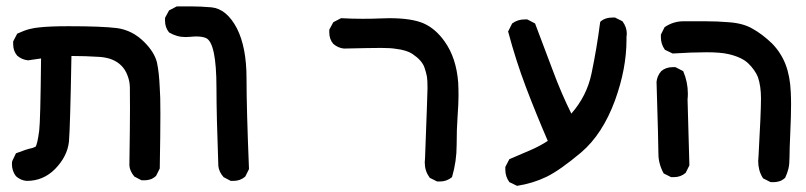

<svg xmlns="http://www.w3.org/2000/svg" viewBox="-20 -443 2540 605"><path d="M387.7 78.1Q389.6 -51.8 389.6 -100.6Q389.6 -149.4 389.2 -168.5Q388.7 -187.5 381.8 -205.1Q375 -223.6 362.3 -236.3Q337.9 -260.7 293.9 -263.7Q250 -266.6 205.1 -266.6Q201.2 -43 197.3 2.9Q192.4 49.8 153.3 89.8Q116.2 127 64.5 127Q45.9 126 30.3 112.3Q17.6 95.7 17.6 74.2Q17.6 66.4 18.6 64.5L30.3 40Q65.4 26.4 82 23.4L91.8 19.5Q97.7 12.7 103.5 -31.2Q107.4 -61.5 109.4 -258.8L68.4 -252.9Q48.8 -254.9 34.2 -267.6Q21.5 -282.2 21.5 -303.7Q21.5 -306.6 21.5 -312.5L34.2 -336.9Q57.6 -347.7 73.7 -351.6Q89.8 -355.5 101.6 -356.4Q133.8 -360.4 196.3 -360.4Q300.8 -360.4 348.6 -354.5Q397.5 -347.7 434.6 -310.5Q466.8 -278.3 474.6 -246.1Q481.4 -214.8 483.4 -166Q485.4 -143.6 485.4 -84Q485.4 -24.4 483.4 87.9L471.7 111.3Q461.9 120.1 452.6 122.6Q443.4 125 437.5 125Q431.6 125 425.8 125L403.3 113.3Q388.7 95.7 387.7 78.1Z M668 80.1Q662.1 -81.1 662.1 -165Q662.1 -308.6 628.9 -323.2Q617.2 -328.1 598.6 -328.1Q589.8 -328.1 581.5 -327.1Q573.2 -326.2 564.5 -326.2Q537.1 -326.2 512.7 -340.8Q500 -356.4 500 -377.9Q500 -380.9 500 -386.7L512.7 -410.2L537.1 -422.9Q551.8 -422.9 581.5 -422.9Q611.3 -422.9 646.5 -419.9Q694.3 -415 726.6 -353.5Q756.8 -293.9 756.8 -196.3Q756.8 -100.6 764.6 89.8L752.9 113.3Q737.3 127 715.8 127Q712.9 127 707 127L684.6 115.2Q669.9 98.6 668 80.1Z M1280.3 -272.5Q1261.7 -285.2 1227.5 -289.1Q1210.9 -292 1180.7 -292Q1150.4 -292 1064.5 -290H1063.5Q1044.9 -292 1030.3 -304.7Q1017.6 -319.3 1017.6 -340.8Q1017.6 -343.8 1017.6 -349.6L1030.3 -373L1054.7 -385.7Q1090.8 -383.8 1122.1 -383.8Q1153.3 -383.8 1174.3 -384.8Q1195.3 -385.7 1207 -385.7Q1277.3 -385.7 1315.4 -369.1Q1352.5 -352.5 1380.9 -312.5Q1418 -260.7 1423.8 -182.6Q1424.8 -164.1 1424.8 -140.6Q1424.8 -117.2 1421.9 -76.7Q1418.9 -36.1 1418.9 14.6Q1418.9 65.4 1404.3 115.2Q1387.7 128.9 1366.2 128.9Q1363.3 128.9 1357.4 128.9L1334 117.2L1333 115.2Q1318.4 95.7 1318.4 68.4Q1318.4 62.5 1319.3 55.7Q1327.1 -151.4 1327.1 -165Q1327.1 -178.7 1326.7 -186.5Q1326.2 -194.3 1325.2 -202.1Q1322.3 -216.8 1317.4 -230.5Q1309.6 -252.9 1280.3 -272.5Z M1572.3 91.8Q1572.3 88.9 1572.3 83L1585 58.6Q1619.1 43.9 1649.9 30.8Q1680.7 17.6 1706.1 1Q1668.9 -85 1637.2 -168.5Q1605.5 -252 1581.1 -343.8L1593.8 -369.1Q1611.3 -381.8 1632.8 -381.8Q1635.7 -381.8 1641.6 -381.8L1666 -369.1Q1696.3 -290 1722.2 -220.2Q1748 -150.4 1780.3 -85Q1829.1 -140.6 1843.8 -210.9Q1860.4 -290 1871.1 -373L1873 -376Q1887.7 -387.7 1909.2 -387.7Q1912.1 -387.7 1918 -387.7L1941.4 -376Q1955.1 -357.4 1955.1 -336.9Q1955.1 -332 1954.1 -326.2Q1954.1 -322.3 1954.1 -317.4Q1954.1 -226.6 1918 -127Q1878.9 -20.5 1811.5 37.1Q1744.1 93.8 1701.7 114.3Q1659.2 134.8 1609.4 142.6L1585 130.9Q1572.3 113.3 1572.3 91.8Z M2369.1 64.5Q2369.1 57.6 2370.1 49.8Q2377.9 -88.9 2377.9 -132.8Q2377.9 -171.9 2368.2 -200.2Q2359.4 -221.7 2338.9 -242.2Q2318.4 -262.7 2275.4 -272.5Q2251 -278.3 2206.1 -278.3Q2161.1 -278.3 2099.6 -274.4L2075.2 -286.1Q2062.5 -303.7 2062.5 -325.2Q2062.5 -328.1 2062.5 -334L2074.2 -357.4Q2101.6 -376 2133.8 -376Q2137.7 -376 2149.4 -376Q2161.1 -376 2201.2 -376Q2241.2 -376 2275.4 -373Q2320.3 -370.1 2349.6 -353.5Q2381.8 -335.9 2413.1 -305.7Q2441.4 -276.4 2455.6 -239.3Q2469.7 -202.1 2471.7 -153.3Q2472.7 -133.8 2472.7 -115.2Q2472.7 -78.1 2470.2 -24.4Q2467.8 29.3 2467.8 51.8Q2467.8 74.2 2464.4 88.4Q2460.9 102.5 2454.1 117.2Q2444.3 126 2435.1 128.4Q2425.8 130.9 2419.9 130.9Q2414.1 130.9 2408.2 130.9L2384.8 119.1L2382.8 116.2Q2369.1 93.8 2369.1 64.5ZM2071.3 103.5Q2054.7 73.2 2054.7 42Q2054.7 10.7 2048.8 -184.6Q2048.8 -184.6 2048.8 -185.5Q2050.8 -204.1 2063.5 -218.8Q2078.1 -231.4 2099.6 -231.4Q2102.5 -231.4 2108.4 -231.4L2132.8 -218.8Q2147.5 -184.6 2147.5 -147.5Q2147.5 -138.7 2146.5 -129.9L2152.3 78.1L2140.6 101.6Q2125 115.2 2103.5 115.2Q2100.6 115.2 2094.7 115.2Z"/></svg>

Font: JasonHandwriting2
Style: SemiBold
Weight: 600
Version: Version 1.04.7